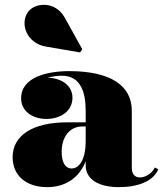

<svg xmlns="http://www.w3.org/2000/svg" viewBox="-20 -761 677 791"><path d="M169.5 -569 310 -545 319 -558 247 -688C206.5 -760.5 121 -749.5 94.5 -710.5C61.5 -662.5 90 -582.5 169.5 -569ZM256 -257C114 -257 32 -202.5 32 -113.5C32 -37.5 88 10 174.5 10C249.5 10 307.5 -29 333 -97V-80C333 -21 388 10 470 10C548 10 611.5 -14 632 -63.5L618 -71C602 -39.5 572.5 -30 557 -30C532 -30 523 -47.5 523 -70V-304.5C523 -410.5 432.5 -468 265 -468C174 -468 67 -443 67 -356C67 -305 111 -271 171.5 -271C229 -271 278.5 -303 278.5 -358C278.5 -410.5 232 -439.5 175.5 -441C196.5 -446.5 218 -449 235 -449C315 -449 333 -376.5 333 -304.5V-257ZM275 -67C248 -67 234 -93 234 -138C234 -182.5 257 -240 320 -240H333V-180.5C333 -99 304 -67 275 -67Z"/></svg>

Font: Bodoni* 11pt Fatface
Style: Regular
Weight: 900
Version: Version 2.3